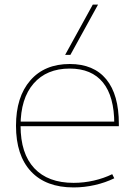

<svg xmlns="http://www.w3.org/2000/svg" viewBox="-20 -810 588 840"><path d="M302 10Q181 10 115.5 -60Q50 -130 50 -260Q50 -386 112.5 -458Q175 -530 285 -530Q390 -530 445 -463Q500 -396 500 -268Q500 -264 500 -263Q500 -262 500 -258H60V-278H490L480 -268Q480 -388 430.5 -449Q381 -510 285 -510Q184 -510 127 -444.5Q70 -379 70 -260Q70 -138 130 -74Q190 -10 302 -10Q347 -10 390.5 -20Q434 -30 471 -48L480 -30Q441 -11 395 -0.5Q349 10 302 10ZM288 -570H265L386 -790H409Z"/></svg>

Font: M PLUS 1 Thin
Style: Regular
Weight: 100
Designer: Coji Morishita
Foundry: UNDERFOREST DESIGN
Version: Version 1.001